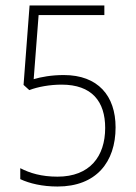

<svg xmlns="http://www.w3.org/2000/svg" viewBox="-20 -762 495 701"><path d="M213 -488C168 -488 130 -481 103 -473L121 -707H361V-742H88L66 -452L87 -433C118 -445 162 -453 205 -453C315 -453 364 -392 364 -295C364 -191 308 -117 190 -117C131 -117 89 -130 54 -148V-108C88 -92 135 -81 190 -81C331 -81 402 -170 402 -297C402 -412 338 -488 213 -488Z"/></svg>

Font: Noto Sans Telugu UI Condensed ExtraLight
Style: Regular
Weight: 200
Width: 3
Designer: Jelle Bosma - Monotype Design Team
Foundry: Monotype Imaging Inc.
Version: Version 2.005